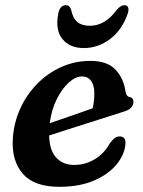

<svg xmlns="http://www.w3.org/2000/svg" viewBox="-20 -709 553 741"><path d="M463.5 -148Q459 -109 428 -72.2Q397 -35.5 341.8 -11.8Q286.5 12 209 12Q111.5 12 67.8 -38.8Q24 -89.5 29.5 -174.5Q33.5 -235.5 58 -289.5Q82.5 -343.5 123 -385Q163.5 -426.5 216.2 -450.2Q269 -474 329 -474Q393.5 -474 425.2 -440.8Q457 -407.5 464 -357.5Q467.5 -337 478.5 -335Q495 -332.5 495 -315.5Q495 -304 486.5 -294Q478 -284 455.5 -277.5Q430.5 -269.5 394.5 -258Q358.5 -246.5 318.2 -233.8Q278 -221 239 -208.5Q200 -196 169.5 -186Q171 -129 196.8 -100.8Q222.5 -72.5 266.5 -72.5Q309.5 -72.5 346.2 -94.8Q383 -117 404.5 -157Q416 -171.5 424 -177Q432 -182.5 442.5 -182.5Q468.5 -182 463.5 -148ZM296.5 -414Q271.5 -414 245.2 -390.2Q219 -366.5 198.8 -325.8Q178.5 -285 172 -233.5Q211 -247 257 -262.8Q303 -278.5 337.5 -291Q344 -315.5 344 -350.5Q344 -379.5 331.5 -396.8Q319 -414 296.5 -414ZM326.5 -609.5Q386 -609.5 431 -671.5Q446.5 -689 460 -689Q471 -689 474.5 -680.2Q478 -671.5 473 -657Q451.5 -593.5 405 -558.5Q358.5 -523.5 303.5 -523.5Q249 -523.5 220.8 -558.5Q192.5 -593.5 205 -657Q211 -689 235 -689Q249 -689 254.5 -671.5Q261 -638.5 278.5 -624Q296 -609.5 326.5 -609.5Z"/></svg>

Font: Fraunces 9pt Soft SemiBold
Style: Italic
Weight: 600
Italic angle: -16°
Version: Version 1.000;[b76b70a41]